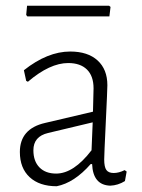

<svg xmlns="http://www.w3.org/2000/svg" viewBox="-20 -641 493 667"><path d="M359 -621 364 -617 360 -584H75L71 -589L74 -621ZM224 -462Q285 -462 319 -431Q353 -400 353 -345Q353 -330 347.5 -216Q342 -102 342 -87Q342 -61 349.5 -50.5Q357 -40 375 -40Q393 -40 413 -50L420 -45L414 -12Q390 3 363 4Q303 2 300 -71H295Q238 -6 177 6Q117 6 83 -25.5Q49 -57 49 -113Q49 -194 137 -214L303 -253L305 -334Q305 -377 282 -399.5Q259 -422 217 -422Q153 -422 77 -357L71 -360L63 -397Q145 -462 224 -462ZM302 -216 147 -179Q96 -167 96 -119Q96 -81 117 -59.5Q138 -38 175 -38Q236 -38 298 -119Z"/></svg>

Font: Alegreya Sans SC Light
Style: Regular
Weight: 300
Designer: Juan Pablo del Peral
Foundry: Huerta Tipografica
Version: Version 2.007